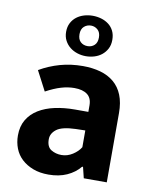

<svg xmlns="http://www.w3.org/2000/svg" viewBox="-82 -775 670 847"><g transform="rotate(10 253.0 -351.0)"><path d="M68 -435Q111 -460 159 -473.5Q207 -487 261 -487Q304 -487 339.5 -477Q375 -467 400.5 -445.5Q426 -424 439.5 -390.5Q453 -357 453 -310V0H350L338 -49H334Q311 -21 275.5 -5Q240 11 193 11Q154 11 124 -0.5Q94 -12 73 -31.5Q52 -51 41.5 -78Q31 -105 31 -136Q31 -177 48.5 -206.5Q66 -236 97 -255Q128 -274 169.5 -283Q211 -292 259 -292H319V-321Q319 -354 298.5 -369.5Q278 -385 241 -385Q212 -385 181.5 -376Q151 -367 114 -347ZM320 -209 277 -208Q216 -206 192 -187.5Q168 -169 168 -143Q168 -109 188.5 -96.5Q209 -84 235 -84Q261 -84 284.5 -99Q308 -114 320 -134ZM161 -623Q161 -646 170 -663Q179 -680 193.5 -691Q208 -702 226.5 -707.5Q245 -713 265 -713Q285 -713 303.5 -707.5Q322 -702 336.5 -691Q351 -680 359.5 -663Q368 -646 368 -623Q368 -600 359 -583Q350 -566 335.5 -554.5Q321 -543 302.5 -537.5Q284 -532 265 -532Q245 -532 226.5 -538Q208 -544 193.5 -555.5Q179 -567 170 -584Q161 -601 161 -623ZM221 -623Q221 -600 233.5 -588.5Q246 -577 265 -577Q283 -577 295.5 -588.5Q308 -600 308 -623Q308 -646 295 -657.5Q282 -669 265 -669Q247 -669 234 -657.5Q221 -646 221 -623Z"/></g></svg>

Font: Ek Mukta
Style: Bold
Weight: 700
Designer: Girish Dalvi and Yashodeep Gholap
Foundry: Ek Type
Version: Version 2.538;PS 1.002;hotconv 16.6.51;makeotf.lib2.5.65220;